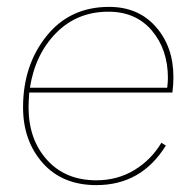

<svg xmlns="http://www.w3.org/2000/svg" viewBox="-20 -529 567 558"><path d="M481 -260H65Q63 -232 63 -217Q63 -124 116.5 -64.5Q170 -5 260 -5Q321 -5 370 -34.5Q419 -64 449 -114L462 -106Q391 9 260 9Q161 9 104 -55.5Q47 -120 47 -217Q47 -339 115 -424Q183 -509 297 -509Q382 -509 433 -451Q484 -393 484 -305Q484 -282 481 -260ZM295 -495Q204 -495 143 -433Q82 -371 67 -274H466Q468 -292 468 -302Q468 -385 421.5 -440Q375 -495 295 -495Z"/></svg>

Font: Elaine Sans Thin
Style: Italic
Weight: 250
Italic angle: -13°
Designer: Wei Huang
Foundry: Wei Huang
Version: Version 2.001;December 24, 2019;FontCreator 12.0.0.2547 64-b